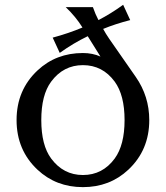

<svg xmlns="http://www.w3.org/2000/svg" viewBox="-20 -767 688 797"><path d="M324.2 -40.5Q405.8 -40.5 456.1 -108.9Q497.1 -165 497.1 -268.6Q497.1 -372.1 456.1 -428.2Q405.8 -496.6 324.2 -496.6Q243.2 -496.6 192.4 -428.2Q151.4 -373 151.4 -268.6Q151.4 -164.1 192.4 -108.9Q243.2 -40.5 324.2 -40.5ZM135.7 -62.5Q48.8 -144 48.8 -268.6Q48.8 -393.1 135.7 -474.6Q212.9 -546.9 324.2 -546.9Q364.3 -546.9 397 -532.2L344.2 -616.7Q285.2 -588.4 228 -547.4L198.7 -610.8Q265.6 -628.9 322.3 -652.8Q294.9 -697.3 252.9 -737.3H365.7Q376 -707.5 388.7 -683.6Q439.9 -710 491.2 -747.1L520.5 -683.6Q459.5 -668 408.2 -647Q418.9 -627 433.1 -606.4L543.5 -447.8Q599.6 -367.2 599.6 -268.6Q599.6 -144 512.7 -62.5Q435.5 9.8 324.2 9.8Q212.9 9.8 135.7 -62.5Z"/></svg>

Font: Classica
Style: Book
Weight: 400
Designer: Wojciech Kalinowski "wmk69" (wmk69@o2.pl)
Foundry: Wojciech Kalinowski "wmk69" (wmk69@o2.pl)
Version: Version 2.1.1; 2021-05-14